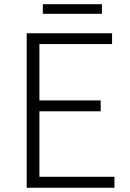

<svg xmlns="http://www.w3.org/2000/svg" viewBox="-20 -886 613 906"><path d="M106 0V-729H508.8V-678.2H166V-412.1H455.1V-360.8H166V-51.8H520V0ZM182.1 -820.8V-866.2H460.9V-820.8Z"/></svg>

Font: Source Han Sans CN Light
Style: Regular
Weight: 300
Designer: Ryoko NISHIZUKA  (kana, bopomofo & ideographs); Paul D. Hunt (Latin, Greek & Cyrillic); Sandoll Communications , Soo-you
Foundry: Adobe
Version: Version 2.000;hotconv 1.0.107;makeotfexe 2.5.65593